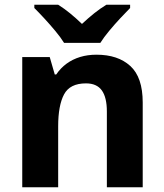

<svg xmlns="http://www.w3.org/2000/svg" viewBox="-20 -786 690 806"><path d="M385.1 -556.4Q475 -556.4 527 -509Q579.1 -461.6 579.1 -355.6V0H428.6V-318Q428.6 -376.9 407.5 -406.4Q386.3 -436 341 -436Q273.3 -436 248.8 -389.6Q224.2 -343.2 224.2 -256V0H73.4V-546.4H188.8L209.9 -473.4H216.1Q234.1 -500.2 259.4 -518.7Q284.7 -537.2 316.3 -546.8Q348 -556.4 385.1 -556.4ZM249 -606Q234.7 -629 212.4 -655.8Q190.1 -682.6 166.4 -708.3Q142.7 -734 124.1 -752.4V-766H224.4Q250.4 -749.6 274.4 -729.9Q298.5 -710.2 324.1 -685.6Q350.5 -710.2 375.4 -730.2Q400.4 -750.2 426.4 -766H526.2V-752.4Q508.4 -734.6 484.5 -708.9Q460.6 -683.2 438.1 -656.1Q415.6 -629 401.2 -606Z"/></svg>

Font: Noto Sans Meetei Mayek
Style: Regular
Weight: 400
Designer: Monotype Design Team and Neelakash Kshetrimayum
Foundry: Monotype Imaging Inc.
Version: Version 2.002